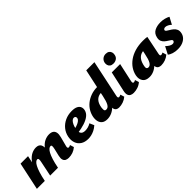

<svg xmlns="http://www.w3.org/2000/svg" viewBox="175 -1743 2792 2792"><g transform="rotate(-45 1570.5 -347.5)"><path d="M657 10Q626 10 603 -1.5Q580 -13 571 -41Q562 -69 573 -117L599 -228Q607 -264 605.5 -282Q604 -300 587 -300Q570 -300 551 -284.5Q532 -269 513.5 -234.5Q495 -200 476.5 -142Q458 -84 442 0H383Q408 -130 442.5 -215Q477 -300 518 -348Q559 -396 603.5 -416Q648 -436 692 -436Q734 -436 759.5 -419.5Q785 -403 792 -369Q799 -335 785 -283L747 -138Q742 -120 746 -109Q750 -98 763 -98Q770 -98 778.5 -100.5Q787 -103 799 -110L818 -49Q783 -19 742 -4.5Q701 10 657 10ZM8 0 99 -427H253L164 0ZM115 0Q139 -126 172.5 -210Q206 -294 247 -343.5Q288 -393 332.5 -414.5Q377 -436 422 -436Q481 -436 502.5 -396Q524 -356 505 -283L436 0H281L328 -228Q336 -263 333.5 -281.5Q331 -300 314 -300Q298 -300 280 -284.5Q262 -269 243.5 -234.5Q225 -200 206.5 -142Q188 -84 171 0Z M1053 16Q982 16 936 -14.5Q890 -45 872 -96.5Q854 -148 866 -212Q879 -280 921 -332Q963 -384 1026 -413.5Q1089 -443 1165 -443Q1227 -443 1261 -425Q1295 -407 1305.5 -377.5Q1316 -348 1308 -315Q1297 -269 1256 -236.5Q1215 -204 1151 -183.5Q1087 -163 1006 -152L989 -223Q1023 -228 1058.5 -239.5Q1094 -251 1119.5 -269Q1145 -287 1150 -309Q1153 -320 1150 -330Q1147 -340 1139 -346Q1131 -352 1118 -352Q1097 -352 1079 -334.5Q1061 -317 1047.5 -288Q1034 -259 1026 -221Q1019 -186 1023 -158.5Q1027 -131 1046.5 -115.5Q1066 -100 1106 -100Q1133 -100 1163 -108Q1193 -116 1222 -134L1253 -64Q1218 -33 1182 -15.5Q1146 2 1113.5 9Q1081 16 1053 16Z M1450 10Q1399 10 1369 -12Q1339 -34 1328.5 -72.5Q1318 -111 1326 -160Q1336 -214 1364 -262Q1392 -310 1437 -346.5Q1482 -383 1541.5 -405Q1601 -427 1673 -428L1734 -711H1902L1781 -138Q1777 -120 1780.5 -109Q1784 -98 1798 -98Q1805 -98 1813.5 -100.5Q1822 -103 1835 -110L1854 -49Q1818 -19 1775.5 -4.5Q1733 10 1691 10Q1663 10 1643.5 -3Q1624 -16 1617.5 -45Q1611 -74 1619 -120L1645 -249L1732 -277Q1716 -210 1688 -157Q1660 -104 1623 -66.5Q1586 -29 1541.5 -9.5Q1497 10 1450 10ZM1538 -101Q1556 -101 1570.5 -110.5Q1585 -120 1597.5 -141.5Q1610 -163 1620.5 -196.5Q1631 -230 1641 -278L1661 -377L1745 -329H1664Q1628 -329 1600.5 -317Q1573 -305 1554 -283.5Q1535 -262 1523.5 -232.5Q1512 -203 1507 -167Q1505 -145 1506 -130.5Q1507 -116 1514.5 -108.5Q1522 -101 1538 -101Z M1992 10Q1962 10 1938.5 -1.5Q1915 -13 1905.5 -41Q1896 -69 1907 -118L1975 -427H2147L2084 -139Q2080 -120 2083.5 -109Q2087 -98 2100 -98Q2107 -98 2115.5 -100.5Q2124 -103 2136 -110L2155 -49Q2121 -19 2078 -4.5Q2035 10 1992 10ZM2085 -500Q2050 -500 2030 -515Q2010 -530 2003.5 -554Q1997 -578 2003 -605Q2012 -639 2038.5 -660Q2065 -681 2103 -681Q2137 -681 2157.5 -666Q2178 -651 2185 -626.5Q2192 -602 2185 -574Q2177 -537 2149 -518.5Q2121 -500 2085 -500Z M2319 10Q2242 10 2211 -35.5Q2180 -81 2192 -147Q2204 -207 2238 -258.5Q2272 -310 2327 -349.5Q2382 -389 2456 -411Q2530 -433 2620 -433Q2650 -433 2669.5 -431.5Q2689 -430 2706 -427L2647 -138Q2639 -98 2663 -98Q2670 -98 2679.5 -100.5Q2689 -103 2701 -110L2719 -49Q2683 -19 2642 -4.5Q2601 10 2558 10Q2530 10 2510 -1.5Q2490 -13 2482 -40.5Q2474 -68 2483 -117L2510 -249L2596 -277Q2581 -210 2553.5 -157Q2526 -104 2489 -66.5Q2452 -29 2408.5 -9.5Q2365 10 2319 10ZM2404 -101Q2422 -101 2436 -110.5Q2450 -120 2462.5 -140.5Q2475 -161 2485.5 -195Q2496 -229 2506 -278L2526 -377L2584 -320Q2572 -324 2561 -325Q2550 -326 2538 -326Q2499 -326 2470.5 -312.5Q2442 -299 2422.5 -275.5Q2403 -252 2391 -221Q2379 -190 2373 -154Q2368 -125 2377.5 -113Q2387 -101 2404 -101Z M2896 15Q2844 15 2801 1.5Q2758 -12 2734 -34L2794 -149Q2817 -126 2844 -109.5Q2871 -93 2894 -93Q2911 -93 2921.5 -101Q2932 -109 2934 -120Q2937 -134 2921.5 -146Q2906 -158 2882.5 -172Q2859 -186 2836.5 -205Q2814 -224 2802 -252.5Q2790 -281 2800 -323Q2814 -388 2866 -415.5Q2918 -443 2990 -443Q3033 -443 3073.5 -432.5Q3114 -422 3141 -406L3083 -298Q3063 -319 3037 -331.5Q3011 -344 2991 -344Q2975 -344 2964.5 -337Q2954 -330 2952 -321Q2949 -306 2965.5 -293.5Q2982 -281 3007 -267Q3032 -253 3055.5 -233.5Q3079 -214 3091.5 -185Q3104 -156 3095 -113Q3082 -54 3028.5 -19.5Q2975 15 2896 15Z"/></g></svg>

Font: Ysabeau Black
Style: Italic
Weight: 900
Italic angle: -12°
Version: Version 2.000;gftools[0.9.27.dev2+g8671c4b]